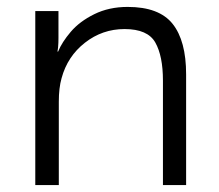

<svg xmlns="http://www.w3.org/2000/svg" viewBox="-20 -535 634 555"><path d="M149 -503V-425Q149 -410 148 -399.5Q147 -389 146 -386H148Q159 -413 184.5 -443Q210 -473 252.5 -494Q295 -515 349 -515Q440 -515 479 -466Q518 -417 518 -320V0H451V-302Q451 -373 429 -412Q407 -451 340 -451Q276 -451 225.5 -411.5Q175 -372 158 -309Q150 -281 150 -241V0H82V-503Z"/></svg>

Font: Museo Sans Light
Style: Regular
Weight: 300
Designer: Jos Buivenga
Foundry: Jos Buivenga & Rosetta Type Foundry (extension, remastering)
Version: Version 3.600;PS 1.000;hotconv 1.0.88;makeotf.lib2.5.647800;